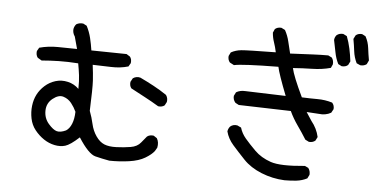

<svg xmlns="http://www.w3.org/2000/svg" viewBox="-54 -871 2108 1041"><g transform="rotate(5 1000.0 -351.0)"><path d="M571 39Q532 32 494 22.5Q456 13 401 -73Q353 -29 326 -21Q299 -13 267.5 -19.5Q236 -26 208.5 -44.5Q181 -63 159.5 -90Q138 -117 131 -152Q124 -187 128 -221Q132 -255 146 -282.5Q160 -310 185 -332.5Q210 -355 242.5 -365Q275 -375 310 -367Q345 -359 370 -334Q371 -377 367 -408.5Q363 -440 357 -472Q299 -476 251.5 -475Q204 -474 158 -470L136 -483Q125 -497 128 -519L139 -538Q187 -551 239 -550.5Q291 -550 344 -549L326 -615Q313 -634 315 -655Q318 -671 328 -682Q345 -692 366 -689L385 -679Q401 -648 409 -615Q417 -582 422 -548L614 -545L633 -533Q644 -520 641 -498L630 -479Q586 -466 535 -468Q484 -470 436 -471Q442 -426 444.5 -385.5Q447 -345 442 -221Q455 -187 463 -151Q471 -115 491 -86Q511 -57 536.5 -46.5Q562 -36 602.5 -37.5Q643 -39 679.5 -45Q716 -51 734.5 -74.5Q753 -98 763 -109Q777 -120 799 -117L817 -105Q830 -84 824 -54L813 -35Q798 -15 764.5 5Q731 25 678.5 32.5Q626 40 571 39ZM323 -104Q342 -116 353 -143Q364 -170 365 -209Q354 -233 337 -254.5Q320 -276 293.5 -284.5Q267 -293 235 -267.5Q203 -242 202.5 -201Q202 -160 227.5 -130.5Q253 -101 273 -95.5Q293 -90 323 -104ZM809 -278Q771 -301 732 -321.5Q693 -342 656 -362Q645 -376 648 -397L659 -417Q678 -430 700 -424Q738 -406 775 -386Q812 -366 846 -343Q858 -326 854 -305L844 -286Q830 -275 809 -278Z M1526 62Q1460 59 1399.5 34.5Q1339 10 1301 -30Q1263 -70 1234 -103Q1205 -136 1195 -175Q1197 -190 1207 -202Q1223 -216 1246 -212L1267 -202Q1276 -171 1298.5 -144.5Q1321 -118 1355.5 -83.5Q1390 -49 1443.5 -30.5Q1497 -12 1630 -25L1649 -16Q1661 0 1659 21L1649 41Q1622 55 1591 58.5Q1560 62 1526 62ZM1640 -157 1620 -167Q1597 -204 1571.5 -240Q1546 -276 1528 -315L1244 -323L1225 -333Q1211 -349 1213 -370L1223 -390Q1244 -403 1274 -401L1493 -394Q1448 -509 1440 -548Q1244 -546 1199 -536L1176 -548Q1164 -562 1166 -583L1176 -603Q1201 -617 1232 -620Q1263 -623 1419 -625Q1413 -654 1404.5 -678.5Q1396 -703 1394 -730L1403 -750Q1417 -762 1438 -760L1458 -750Q1474 -721 1481.5 -688.5Q1489 -656 1497 -625Q1581 -629 1622 -631Q1663 -633 1704 -633L1724 -623Q1735 -608 1733 -587L1724 -567Q1677 -554 1623 -553Q1569 -552 1519 -548Q1528 -505 1581 -394Q1624 -392 1666 -392Q1708 -392 1747 -380Q1760 -366 1758 -345L1747 -325Q1718 -308 1679 -313L1614 -317L1644 -271Q1675 -233 1685 -187L1675 -167Q1661 -155 1640 -157ZM1781 -581 1762 -591Q1747 -621 1741 -654.5Q1735 -688 1728 -719Q1729 -734 1739 -746Q1754 -758 1775 -756L1795 -746Q1807 -715 1814.5 -680.5Q1822 -646 1826 -611L1816 -591Q1803 -579 1781 -581ZM1881 -595 1861 -604Q1846 -635 1842 -668Q1838 -701 1832 -734L1842 -754Q1855 -766 1877 -764L1896 -754Q1912 -725 1916 -691.5Q1920 -658 1926 -625L1916 -604Q1902 -593 1881 -595Z"/></g></svg>

Font: Kosefont JP
Style: Regular
Weight: 400
Designer: Nozomi Seto 瀬戸のぞみ
Version: Version 3.00;June 19, 2020